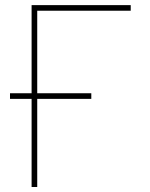

<svg xmlns="http://www.w3.org/2000/svg" viewBox="-20 -748 598 768"><path d="M502.9 -727.5V-705.1H128.9V0H106.4V-727.5ZM20 -352.5V-375H345.2V-352.5Z"/></svg>

Font: Inter 18pt Thin
Style: Regular
Weight: 250
Designer: Rasmus Andersson
Foundry: rsms
Version: Version 4.001;git-66647c0bb